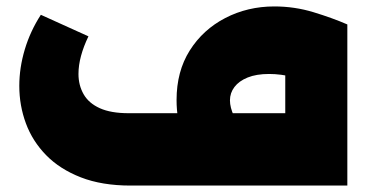

<svg xmlns="http://www.w3.org/2000/svg" viewBox="-20 -577 1150 597"><path d="M704 -225V0H386Q297 0 231.5 -25.5Q166 -51 123.5 -94.5Q81 -138 60.5 -193.5Q40 -249 40 -310Q40 -366 57 -423Q74 -480 107 -531L255 -464Q240 -433 232 -403.5Q224 -374 224 -347Q224 -312 240 -284Q256 -256 290.5 -240.5Q325 -225 380 -225ZM433 0Q425 0 419 -31Q413 -62 413 -114Q413 -164 419 -194.5Q425 -225 433 -225ZM433 0V-225H867V-501H1060V0ZM665 -12Q628 -28 597 -65.5Q566 -103 547.5 -155Q529 -207 529 -266Q529 -355 570 -420Q611 -485 680.5 -521Q750 -557 833 -557Q896 -557 955 -539Q1014 -521 1060 -501L983 -307Q935 -327 894 -337Q853 -347 817 -347Q777 -347 750 -336Q723 -325 709 -306.5Q695 -288 695 -265Q695 -243 707.5 -216Q720 -189 736 -179Z"/></svg>

Font: Alexandria Black
Style: Regular
Weight: 900
Designer: Mohamed Gaber
Foundry: Kief Type Foundry
Version: Version 5.100